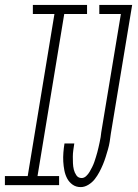

<svg xmlns="http://www.w3.org/2000/svg" viewBox="-41 -755 561 783"><path d="M200 0H-21V-37H72L181 -698H93V-735H314V-698H221L112 -37H200ZM288 8Q269 8 255 -2Q241 -12 233 -27Q225 -42 221.5 -60Q218 -78 217 -96Q216 -114 217.5 -133Q219 -152 222 -170H262Q260 -157 258 -143Q256 -129 256 -116Q256 -103 256.5 -89.5Q257 -76 260 -63.5Q263 -51 270.5 -40Q278 -29 292 -29Q302 -29 310.5 -37Q319 -45 324.5 -54.5Q330 -64 335 -74Q340 -84 343.5 -94Q347 -104 350 -114Q353 -124 356 -134.5Q359 -145 361 -155Q363 -165 365.5 -175.5Q368 -186 369.5 -196Q371 -206 372 -216L452 -698H364V-735H498L411 -210Q409 -194 406.5 -178Q404 -162 399.5 -146.5Q395 -131 390 -115Q385 -99 378.5 -83.5Q372 -68 364 -53Q356 -38 345.5 -24.5Q335 -11 319.5 -1.5Q304 8 288 8Z"/></svg>

Font: Iosevka Extralight Oblique
Style: Regular
Weight: 200
Italic angle: -9°
Monospace: yes
Designer: Belleve Invis
Foundry: Belleve Invis
Version: Version 32.5.0; ttfautohint (v1.8.4)